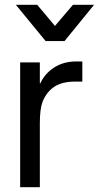

<svg xmlns="http://www.w3.org/2000/svg" viewBox="-20 -780 412 800"><path d="M64 0V-520H146V-433H148Q167 -474 206 -499Q245 -524 298 -524H323V-440H293Q238 -440 205.5 -418Q173 -396 157 -355Q146 -325 146 -267V0ZM249 -609H170L46 -760H135L209 -672L284 -760H372Z"/></svg>

Font: Liter
Style: Regular
Weight: 400
Designer: Anton Skugarov
Foundry: skugi
Version: Version 1.004; ttfautohint (v1.8.4.7-5d5b)